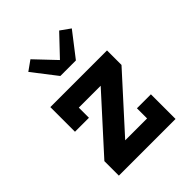

<svg xmlns="http://www.w3.org/2000/svg" viewBox="-215 -904 1030 1030"><g transform="rotate(-45 300.0 -388.5)"><path d="M85 0V-110L357 -410H191V-333H85V-520H515V-410L243 -110H409V-187H515V0ZM241 -600 135 -737 191 -777 300 -662 409 -777 465 -737 359 -600Z"/></g></svg>

Font: Iosevka Etoile Extrabold
Style: Regular
Weight: 800
Designer: Belleve Invis
Foundry: Belleve Invis
Version: Version 22.1.2; ttfautohint (v1.8.4)